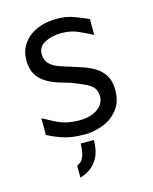

<svg xmlns="http://www.w3.org/2000/svg" viewBox="-107 -580 671 844"><g transform="rotate(-15 228.0 -157.5)"><path d="M221 15Q167 15 130.5 4Q94 -7 55 -27V-103Q86 -86 110 -74Q134 -62 159 -56.5Q184 -51 216 -51Q266 -51 297.5 -73Q329 -95 329 -130Q329 -158 313.5 -173Q298 -188 274 -198Q250 -208 224 -219Q195 -227 165.5 -236.5Q136 -246 111.5 -261.5Q87 -277 72 -301.5Q57 -326 57 -365Q57 -403 72.5 -430Q88 -457 113 -474.5Q138 -492 169 -500Q200 -508 231 -508Q276 -508 308 -496Q340 -484 374 -469V-397Q336 -417 306 -429.5Q276 -442 235 -442Q194 -442 161.5 -425.5Q129 -409 129 -375Q129 -347 145.5 -330.5Q162 -314 189 -304.5Q216 -295 247 -286Q272 -278 299 -268.5Q326 -259 349 -243.5Q372 -228 386.5 -203Q401 -178 401 -139Q401 -86 374 -51.5Q347 -17 305.5 -1Q264 15 221 15ZM153 193V139Q172 131 180 115.5Q188 100 190.5 81.5Q193 63 193 49H253Q253 97 237 127Q221 157 198 172.5Q175 188 153 193Z"/></g></svg>

Font: Maven Pro
Style: Regular
Weight: 400
Designer: Joe Prince
Foundry: Joe Prince
Version: Version 2.103